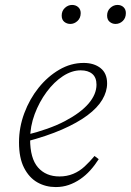

<svg xmlns="http://www.w3.org/2000/svg" viewBox="-20 -745 530 778"><path d="M206 13Q165 13 131.5 -6Q98 -25 77.5 -65Q57 -105 57 -168Q57 -229 78.5 -286.5Q100 -344 136.5 -389.5Q173 -435 220 -462.5Q267 -490 319 -490Q361 -490 387.5 -469Q414 -448 414 -407Q414 -374 394.5 -341Q375 -308 334 -277.5Q293 -247 231 -220Q169 -193 85 -171L82 -197Q180 -221 243.5 -254.5Q307 -288 339 -325.5Q371 -363 371 -402Q371 -431 354 -445.5Q337 -460 307 -460Q271 -460 235 -436.5Q199 -413 169 -372.5Q139 -332 120.5 -282.5Q102 -233 102 -181Q102 -103 134 -66.5Q166 -30 221 -30Q251 -30 276.5 -40.5Q302 -51 323 -70.5Q344 -90 363 -113L380 -100Q364 -75 345.5 -54.5Q327 -34 305 -19Q283 -4 258.5 4.5Q234 13 206 13ZM265 -648Q251 -648 240.5 -656.5Q230 -665 230 -682Q230 -701 243 -713Q256 -725 272 -725Q287 -725 297 -716Q307 -707 307 -692Q307 -672 294 -660Q281 -648 265 -648ZM448 -648Q435 -648 424.5 -656.5Q414 -665 414 -682Q414 -701 427 -713Q440 -725 456 -725Q471 -725 480.5 -716Q490 -707 490 -692Q490 -672 477.5 -660Q465 -648 448 -648Z"/></svg>

Font: Source Serif 4 18pt Light
Style: Italic
Weight: 300
Italic angle: -12°
Designer: Frank Grießhammer
Foundry: Adobe Systems Incorporated
Version: Version 4.004;hotconv 1.0.116;makeotfexe 2.5.65601